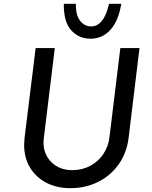

<svg xmlns="http://www.w3.org/2000/svg" viewBox="-20 -974 792 1002"><path d="M207 -232Q207 -168 249 -127Q291 -86 358 -86Q408 -86 450 -108Q492 -130 518.5 -169Q545 -208 551 -256L608 -723H708L651 -253Q641 -175 599 -116Q557 -57 491.5 -24.5Q426 8 347 8Q277 8 222.5 -20Q168 -48 137 -99Q106 -150 106 -217Q106 -229 108 -253L166 -723H266L209 -256Q207 -240 207 -232ZM313 -954H376Q375 -894 398.5 -865Q422 -836 455 -836Q522 -836 549 -954H613Q598 -864 556 -818Q514 -772 452 -772Q392 -772 352 -815.5Q312 -859 313 -954Z"/></svg>

Font: Josefin Sans
Style: Italic
Weight: 400
Italic angle: -7°
Designer: Santiago Orozco
Foundry: Typemade
Version: Version 2.000